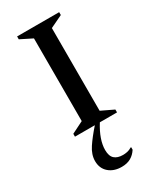

<svg xmlns="http://www.w3.org/2000/svg" viewBox="-203 -624 769 929"><g transform="rotate(-30 181.5 -160.0)"><path d="M64 0V-16L130 -49V-511L64 -544V-560H299V-544L230 -511V-49L299 -16V0H203Q158 72 158 129Q158 163 174.5 178Q191 193 222 193Q233 193 245.5 190.5Q258 188 271 180H274V194Q260 216 239 228Q218 240 188 240Q144 240 116.5 216Q89 192 89 151Q89 115 113 79Q137 43 175 0Z"/></g></svg>

Font: Spectral SC Medium
Style: Regular
Weight: 500
Designer: Jean-Baptiste Levee
Foundry: Production Type
Version: Version 2.001